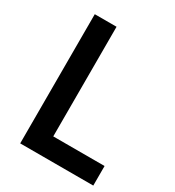

<svg xmlns="http://www.w3.org/2000/svg" viewBox="-170 -801 821 901"><g transform="rotate(30 240.5 -350.0)"><path d="M78 -700H196V-106H474V0H78Z"/></g></svg>

Font: Jost* Medium
Style: Regular
Weight: 500
Version: Version 3.7